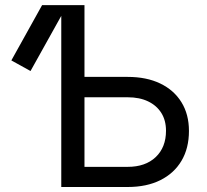

<svg xmlns="http://www.w3.org/2000/svg" viewBox="-20 -748 827 768"><path d="M102.1 -463.9 25.4 -506.3 148.4 -727.5H249ZM293 -440.4H490.7Q565.9 -440.4 620.8 -414.1Q675.8 -387.7 705.8 -339.1Q735.8 -290.5 735.8 -224.1Q735.8 -155.3 706.1 -105Q676.3 -54.7 621.3 -27.3Q566.4 0 490.7 0H225.1V-727.5H317.9V-80.6H490.7Q561.5 -80.6 602.8 -119.6Q644 -158.7 644 -225.1Q644 -266.6 625.2 -296.4Q606.4 -326.2 572.3 -342.5Q538.1 -358.9 490.7 -358.9H293Z"/></svg>

Font: Inter Variable
Style: Regular
Weight: 400
Designer: Rasmus Andersson
Foundry: rsms
Version: Version 4.001;git-9221beed3